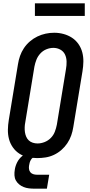

<svg xmlns="http://www.w3.org/2000/svg" viewBox="-20 -943 540 1155"><path d="M204 8Q175 8 147 2Q119 -4 96 -19Q73 -34 57 -57Q41 -80 34 -107Q27 -134 27.5 -163Q28 -192 33 -222L88 -556Q92 -582 100.5 -606.5Q109 -631 124 -653.5Q139 -676 160 -694Q181 -712 205 -723.5Q229 -735 254.5 -740.5Q280 -746 306 -746Q335 -746 362.5 -738.5Q390 -731 413 -716Q436 -701 452 -678Q468 -655 475 -628Q482 -601 481.5 -572Q481 -543 476 -513L421 -179Q417 -153 408.5 -128.5Q400 -104 385 -81.5Q370 -59 349.5 -41Q329 -23 304.5 -11.5Q280 0 254.5 4Q229 8 204 8ZM206 -80Q227 -80 248.5 -88.5Q270 -97 286 -113.5Q302 -130 310 -151Q318 -172 322 -193L377 -528Q381 -550 380.5 -573Q380 -596 371 -615Q362 -634 343 -644.5Q324 -655 301 -655Q280 -655 259 -646.5Q238 -638 222.5 -621Q207 -604 199 -583.5Q191 -563 187 -542L132 -207Q129 -192 128.5 -177Q128 -162 130 -148Q132 -134 137.5 -121Q143 -108 153 -98.5Q163 -89 177 -84.5Q191 -80 206 -80Q206 -80 206 -80Q206 -80 206 -80ZM187 192Q170 192 153.5 190Q137 188 122 182Q107 176 95 166Q83 156 75.5 142.5Q68 129 67 112Q66 95 69 78Q72 56 83 34Q94 12 112.5 -3.5Q131 -19 154 -25.5Q177 -32 199 -32L194 0Q185 0 177.5 5.5Q170 11 165.5 19Q161 27 158.5 35.5Q156 44 155 52Q153 63 154.5 74Q156 85 162.5 93Q169 101 179.5 104.5Q190 108 201 108H276L262 192ZM190 -847V-923H490V-847Z"/></svg>

Font: Iosevka Curly Semibold Oblique
Style: Regular
Weight: 600
Italic angle: -9°
Monospace: yes
Designer: Belleve Invis
Foundry: Belleve Invis
Version: Version 11.1.0; ttfautohint (v1.8.3)